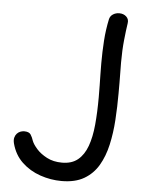

<svg xmlns="http://www.w3.org/2000/svg" viewBox="-56 -837 713 900"><g transform="rotate(5 301.0 -387.5)"><path d="M423 -760Q427 -775 440 -783Q453 -791 469 -791Q489 -791 502 -779Q515 -767 512 -748Q507 -716 502 -667.5Q497 -619 497 -562Q497 -540 497.5 -516Q498 -492 498 -467.5Q498 -443 498 -417Q498 -354 494 -291.5Q490 -229 477.5 -173.5Q465 -118 440 -75.5Q415 -33 373 -8.5Q331 16 267 16Q216 16 166.5 -1Q117 -18 80.5 -52.5Q44 -87 30 -140Q26 -156 29 -167.5Q32 -179 39 -186.5Q46 -194 55 -197.5Q64 -201 73 -201Q96 -201 104 -188.5Q112 -176 117 -160Q123 -144 141.5 -123Q160 -102 190.5 -86Q221 -70 262 -70Q308 -70 336.5 -93.5Q365 -117 380.5 -159.5Q396 -202 401.5 -261Q407 -320 407 -391Q407 -420 406.5 -446.5Q406 -473 405.5 -499Q405 -525 405 -551Q405 -604 408.5 -656.5Q412 -709 423 -760Z"/></g></svg>

Font: Playpen Sans Deva
Style: Regular
Weight: 400
Designer: Pooja Saxena, Gunjan Panchal, Laura Meseguer, Veronika Burian, José Scaglione
Foundry: TypeTogether
Version: Version 2.000